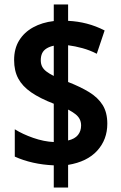

<svg xmlns="http://www.w3.org/2000/svg" viewBox="-20 -779 540 857"><path d="M220 -41Q172 -43 127.5 -53Q83 -63 46 -80V-202Q81 -180 128.5 -163.5Q176 -147 220 -145V-316Q158 -340 119 -367Q80 -394 61.5 -428.5Q43 -463 43 -511Q43 -562 65.5 -598.5Q88 -635 128 -657Q168 -679 220 -685V-759H284V-686Q327 -684 367.5 -673.5Q408 -663 447 -643L412 -539Q381 -555 348 -564Q315 -573 284 -577V-413Q338 -392 377.5 -368Q417 -344 438 -310.5Q459 -277 459 -227Q459 -156 414 -106.5Q369 -57 284 -43V58H220ZM284 -152Q314 -159 328 -176.5Q342 -194 342 -219Q342 -235 335.5 -247.5Q329 -260 316 -270Q303 -280 284 -290ZM220 -575Q201 -571 187.5 -562.5Q174 -554 168 -541Q162 -528 162 -510Q162 -494 168 -482Q174 -470 187 -460Q200 -450 220 -440Z"/></svg>

Font: Noto Sans Condensed
Style: Regular
Weight: 400
Width: 3
Version: Version 2.013